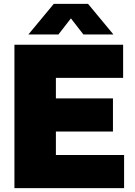

<svg xmlns="http://www.w3.org/2000/svg" viewBox="-20 -971 696 991"><path d="M54.5 0V-740H615.5V-569H268.5V-171H620.5V0ZM181 -292V-463H563V-292ZM126.5 -793 257.5 -951H434.5L565.5 -793H410.5L331 -895.5H361L281.5 -793Z"/></svg>

Font: Encode Sans SC Condensed Thin Black
Style: Regular
Weight: 900
Version: Version 3.002